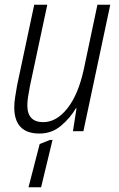

<svg xmlns="http://www.w3.org/2000/svg" viewBox="-20 -552 499 808"><path d="M100 236 147 54 190 37H201L153 236ZM146 10Q198 10 237 -23Q276 -56 299 -96H302L287 0H331L444 -532H390L333 -262Q310 -155 264 -96.5Q218 -38 162 -38Q95 -38 95 -109Q95 -126 98.5 -147Q102 -168 106 -190L179 -532H124L52 -193Q48 -170 44 -145Q40 -120 40 -101Q40 10 146 10Z"/></svg>

Font: Noto Sans Display SemiCondensed Light
Style: Italic
Weight: 300
Width: 4
Italic angle: -12°
Designer: Monotype Design Team
Foundry: Monotype Imaging Inc.
Version: Version 1.900